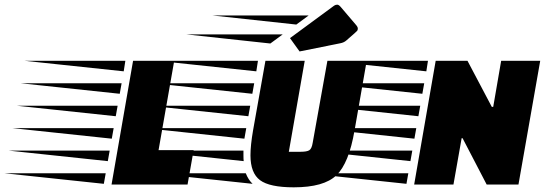

<svg xmlns="http://www.w3.org/2000/svg" viewBox="-273 -789 2356 821"><path d="M529 0H204L296 -529H472L405 -147H555ZM171 -3 -253 -48H179ZM205 -196 -219 -241H213ZM222 -292 -202 -337H230ZM239 -388 -185 -433H247ZM256 -484 -168 -529H263ZM188 -100 -236 -145H196Z M772 -196 348 -241H780ZM789 -292 365 -337H797ZM806 -388 382 -433H814ZM823 -484 399 -529H830ZM768 -145V-125Q768 -108 769 -100L345 -145ZM807 -3 383 -48H778Q789 -20 807 -3ZM1012 -140Q1039 -140 1049.5 -146.5Q1060 -153 1064 -178L1127 -529H1295L1243 -231Q1219 -91 1165.5 -39.5Q1112 12 983 12Q880 12 839 -18.5Q798 -49 798 -125Q798 -167 809 -231L862 -529H1030L962 -140ZM1156 -765Q1162 -769 1169 -769Q1176 -769 1185 -758L1248 -684Q1257 -674 1257 -667.5Q1257 -661 1254.5 -657.5Q1252 -654 1208 -616Q1198 -607 1182 -604L1008 -569L967 -626ZM994 -684 634 -723H1047ZM883 -603 523 -642H936Z M1808 0 1705 -198H1701L1666 0H1498L1590 -529H1726L1830 -332H1836L1870 -529H2037L1944 0ZM1465 -3 1041 -48H1473ZM1499 -196 1075 -241H1507ZM1516 -292 1092 -337H1524ZM1533 -388 1109 -433H1541ZM1550 -484 1126 -529H1557ZM1482 -100 1058 -145H1490Z"/></svg>

Font: Faster One
Style: Regular
Weight: 400
Designer: Eduardo Rodriguez Tunni
Foundry: Eduardo Rodriguez Tunni
Version: Version 1.002